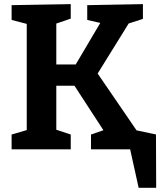

<svg xmlns="http://www.w3.org/2000/svg" viewBox="-20 -724 786 931"><path d="M658.3 -68.3 619.3 -98 705 -71.7V0H421.3V-71.7L497 -98L493.7 -73.7L323 -336L361.3 -308.3H230.7L253 -336.7V-70.3L234.7 -101L323 -71.7V0H36.3V-71.7L125.3 -97.7L109.7 -70.3V-631L124.7 -604.3L36.3 -627.3V-699L323 -704V-633.7L235.3 -603.7L253 -634.3V-388.3L230.7 -411.3H370.7L333.7 -388.7L476 -629.3L487.3 -608L403 -627.3V-699L673 -704V-632.3L584 -603.7L615 -628L441.7 -348.3V-384.7ZM548 -111.7 736.3 -72 737.3 186.7H652.3L611 0H548Z"/></svg>

Font: Bitter Thin
Style: Regular
Weight: 100
Designer: Sol Matas, and Bitter project Authors
Foundry: Sol Matas
Version: Version 2.002